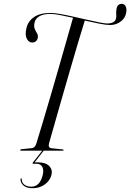

<svg xmlns="http://www.w3.org/2000/svg" viewBox="-20 -780 674 994"><path d="M234 -38.5Q227 -14.5 247.5 -12.5L304.5 -6.5Q309.5 -6.5 309.5 -3.5Q309.5 0 305 0H89.5Q84.5 0 84.5 -3Q84.5 -7 90.5 -7.5L144.5 -13Q161 -14.5 168 -36.5Q182 -81.5 201 -145.2Q220 -209 241.5 -282.2Q263 -355.5 284.2 -429.5Q305.5 -503.5 324.5 -570.5Q343.5 -637.5 358 -688Q321.5 -696 290.8 -702Q260 -708 242 -708Q203.5 -708 183.2 -695.5Q163 -683 159 -663.5Q154.5 -644 159.5 -631.5Q164.5 -619 170.8 -609.2Q177 -599.5 176 -587.5Q175 -575.5 167 -567.5Q159 -559.5 145 -560Q127.5 -561 118.2 -581Q109 -601 116.5 -632.5Q124 -669 155.2 -691Q186.5 -713 242.5 -713Q261 -713 292.2 -707.5Q323.5 -702 360 -693.8Q396.5 -685.5 431.8 -677.5Q467 -669.5 494.5 -664Q522 -658.5 534 -658.5Q574 -658.5 580.5 -683.5Q583 -693 581.8 -705.8Q580.5 -718.5 583 -732Q586.5 -760 610.5 -760Q621 -760 627.8 -751.5Q634.5 -743 634.5 -726.5Q633.5 -692.5 608.5 -671.5Q583.5 -650.5 550.5 -650.5Q529.5 -650.5 494.2 -657.5Q459 -664.5 419 -673.5Q403 -622.5 383.2 -555.8Q363.5 -489 342.2 -416.2Q321 -343.5 300.8 -272.8Q280.5 -202 263.2 -141Q246 -80 234 -38.5ZM199 -0.5H206.5L159.5 60.5H176.5Q216.5 60.5 234.8 79.5Q253 98.5 246.5 125.5Q238.5 156 211.5 175.2Q184.5 194.5 148.5 194.5Q119 194.5 102.8 181.2Q86.5 168 86 148.5Q86 144 89 143.5Q92 142 92.5 147Q93 167.5 107.5 177Q122 186.5 142 186.5Q186 186.5 201 127Q207.5 101 199.2 84.2Q191 67.5 166 67.5H152Q145.5 67.5 150.5 61Z"/></svg>

Font: Fraunces 144pt Light
Style: Italic
Weight: 300
Italic angle: -16°
Version: Version 1.000;[0bf87f6ff]